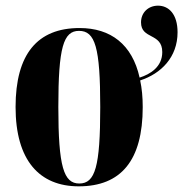

<svg xmlns="http://www.w3.org/2000/svg" viewBox="-20 -648 647 678"><path d="M258 10C407 10 484 -81 484 -270C484 -305 481 -336 475 -364C549 -388 607 -446 607 -534C607 -598 576 -628 538 -628C504 -628 478 -604 478 -569C478 -508 553 -533 553 -464C553 -412 511 -386 473 -374C447 -491 371 -549 261 -549C112 -549 35 -457 35 -270C35 -82 119 10 258 10ZM260 0C205 0 186 -59 186 -270C186 -481 204 -539 259 -539C316 -539 334 -481 334 -270C334 -59 316 0 260 0Z"/></svg>

Font: Noto Serif Display Condensed Extra
Style: Regular
Weight: 800
Width: 3
Designer: Monotype Design Team
Foundry: Monotype Imaging Inc.
Version: Version 1.900